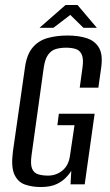

<svg xmlns="http://www.w3.org/2000/svg" viewBox="-20 -742 442 773"><path d="M144 11Q109 11 80.5 1Q52 -9 38 -39.5Q24 -70 32 -132L80 -467Q87 -521 110.5 -549.5Q134 -578 170.5 -588.5Q207 -599 252 -599Q297 -599 330 -588Q363 -577 379 -549Q395 -521 387 -467L376 -389H301L312 -469Q317 -504 309.5 -521.5Q302 -539 285.5 -544.5Q269 -550 246 -550Q223 -550 204.5 -544.5Q186 -539 173.5 -521.5Q161 -504 156 -469L107 -117Q102 -81 109 -63.5Q116 -46 133 -40.5Q150 -35 173 -35Q207 -35 232 -56Q257 -77 262 -117L280 -238H211L217 -284H361L321 0H264L267 -54Q263 -48 259 -42.5Q255 -37 251 -33Q235 -14 209.5 -1.5Q184 11 144 11ZM139 -630 244 -722H292L370 -630H316L263 -682L195 -630Z"/></svg>

Font: Alumni Sans Medium
Style: Italic
Weight: 500
Italic angle: -8°
Designer: Robert E. Leuschke
Foundry: Robert E. Leuschke
Version: Version 1.016